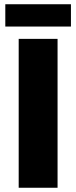

<svg xmlns="http://www.w3.org/2000/svg" viewBox="-20 -884 359 904"><path d="M314 -759H5V-864H314ZM251 0H68V-701H251Z"/></svg>

Font: Argentum Novus
Style: Bold
Weight: 700
Designer: Julieta Ulanovsky (font) & Cristiano Sobral (main changes)
Foundry: Julieta Ulanovsky (font) & Cristiano Sobral (main changes)
Version: Version 3.00;November 27, 2020;FontCreator 13.0.0.2655 64-bi